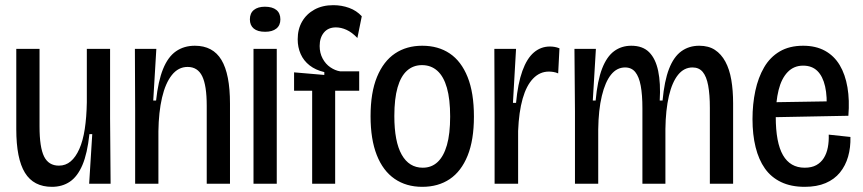

<svg xmlns="http://www.w3.org/2000/svg" viewBox="-20 -711 3338 743"><path d="M181 12Q110 12 76.5 -42.5Q43 -97 43 -211V-522H133V-221Q133 -141 150.5 -105.5Q168 -70 208 -70Q234 -70 253.5 -86.5Q273 -103 287 -134.5Q301 -166 308 -211.5Q315 -257 316 -315V-522H406V-253L408 0H325L337 -192H326Q318 -117 299 -72.5Q280 -28 250.5 -8Q221 12 181 12Z M503 0V-285L502 -522H585L573 -322H584Q592 -397 611 -444Q630 -491 661 -512.5Q692 -534 734 -534Q804 -534 837 -479Q870 -424 870 -310V0H780V-302Q780 -380 762.5 -416Q745 -452 706 -452Q670 -452 645 -420.5Q620 -389 607 -333Q594 -277 593 -203V0Z M961 0V-522H1051V0ZM1006 -588Q977 -588 962 -600.5Q947 -613 947 -636Q947 -660 962.5 -672.5Q978 -685 1005 -685Q1034 -685 1049.5 -672.5Q1065 -660 1065 -636Q1065 -613 1049.5 -600.5Q1034 -588 1006 -588Z M1188 0V-360H1118V-431L1235 -421V-432Q1201 -440 1178 -458Q1155 -476 1143.5 -502Q1132 -528 1132 -559Q1132 -598 1149 -627.5Q1166 -657 1197 -674Q1228 -691 1270 -691Q1302 -691 1331 -680.5Q1360 -670 1380 -648L1363 -564Q1342 -586 1321 -595.5Q1300 -605 1280 -605Q1250 -605 1233.5 -585Q1217 -565 1217 -533Q1217 -506 1228.5 -484.5Q1240 -463 1258.5 -450.5Q1277 -438 1296 -435H1370V-360H1277V0Z M1614 12Q1552 12 1507 -19Q1462 -50 1438 -111Q1414 -172 1414 -261Q1414 -353 1439 -413.5Q1464 -474 1508.5 -504Q1553 -534 1614 -534Q1676 -534 1720.5 -504Q1765 -474 1789.5 -413Q1814 -352 1814 -260Q1814 -169 1789.5 -108.5Q1765 -48 1720.5 -18Q1676 12 1614 12ZM1616 -62Q1650 -62 1673.5 -84Q1697 -106 1709.5 -149.5Q1722 -193 1722 -260Q1722 -327 1709.5 -371Q1697 -415 1672.5 -437Q1648 -459 1613 -459Q1579 -459 1555 -437.5Q1531 -416 1518.5 -372.5Q1506 -329 1506 -262Q1506 -163 1534.5 -112.5Q1563 -62 1616 -62Z M1894 0V-268L1893 -522H1977L1965 -313H1977Q1984 -388 2001.5 -436.5Q2019 -485 2046 -508Q2073 -531 2108 -531Q2117 -531 2126 -529.5Q2135 -528 2145 -524L2140 -427Q2131 -431 2121.5 -432.5Q2112 -434 2104 -434Q2069 -434 2043 -407Q2017 -380 2002.5 -329Q1988 -278 1985 -204V0Z M2205 0V-280L2203 -522H2286L2274 -322H2285Q2292 -399 2310 -445.5Q2328 -492 2356.5 -513Q2385 -534 2423 -534Q2467 -534 2492 -509Q2517 -484 2527 -436.5Q2537 -389 2533 -322H2544Q2551 -398 2569 -444.5Q2587 -491 2616.5 -512.5Q2646 -534 2686 -534Q2722 -534 2746.5 -518Q2771 -502 2787 -472.5Q2803 -443 2810 -402Q2817 -361 2817 -311V0H2727V-294Q2727 -345 2720.5 -380Q2714 -415 2699.5 -432.5Q2685 -450 2660 -450Q2627 -450 2604 -421.5Q2581 -393 2568.5 -339.5Q2556 -286 2555 -212V0H2466V-292Q2466 -344 2459.5 -379Q2453 -414 2438.5 -432Q2424 -450 2399 -450Q2367 -450 2344.5 -422Q2322 -394 2309 -340Q2296 -286 2295 -210V0Z M3094 12Q3041 12 3002.5 -6.5Q2964 -25 2940 -59Q2916 -93 2904 -141.5Q2892 -190 2892 -250Q2892 -308 2903 -359.5Q2914 -411 2937 -450.5Q2960 -490 2997.5 -512Q3035 -534 3088 -534Q3137 -534 3172.5 -514.5Q3208 -495 3229.5 -459Q3251 -423 3259.5 -373Q3268 -323 3263 -263L2951 -257V-315L3199 -319L3178 -281Q3182 -337 3173 -376.5Q3164 -416 3143 -436.5Q3122 -457 3088 -457Q3052 -457 3028 -432Q3004 -407 2993 -362.5Q2982 -318 2982 -259Q2982 -159 3010 -110.5Q3038 -62 3094 -62Q3121 -62 3139 -72Q3157 -82 3168 -99.5Q3179 -117 3183.5 -140.5Q3188 -164 3187 -190L3271 -181Q3272 -140 3262 -105Q3252 -70 3230.5 -43.5Q3209 -17 3175 -2.5Q3141 12 3094 12Z"/></svg>

Font: Bricolage Grotesque 72pt SemiCondensed
Style: Regular
Weight: 400
Width: 4
Designer: Mathieu Triay
Foundry: Atelier Triay
Version: Version 1.001;gftools[0.9.33.dev8+g029e19f]